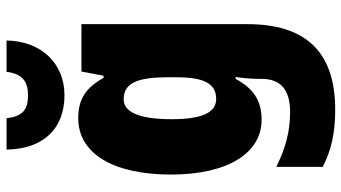

<svg xmlns="http://www.w3.org/2000/svg" viewBox="-254 -574 1067 600"><g transform="rotate(-90 280.0 -273.5)"><path d="M454 -787H356C350 -736 324 -720 283 -720C237 -720 217 -737 211 -787H113C115 -670 180 -606 283 -606C381 -606 452 -677 454 -787ZM211 -563C102 -563 35 -456 35 -273C35 -96 102 10 206 10C269 10 305 -18 334 -71H340C336 -49 334 -17 334 3V10C334 73 296 99 231 99C171 99 120 86 59 56V201C111 228 166 240 238 240C423 240 505 143 505 -34V-553H357L344 -484H337C306 -540 270 -563 211 -563ZM270 -421C321 -421 339 -378 339 -283V-256C339 -171 320 -132 271 -132C229 -132 208 -176 208 -271C208 -372 230 -421 270 -421Z"/></g></svg>

Font: Noto Sans Sinhala UI Condensed Black
Style: Regular
Weight: 900
Width: 3
Designer: Jelle Bosma - Monotype Design Team
Foundry: Monotype Imaging Inc.
Version: Version 2.006